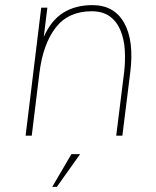

<svg xmlns="http://www.w3.org/2000/svg" viewBox="-20 -530 608 750"><path d="M80 0 141 -500H165L151 -386Q180 -451 227.5 -480.5Q275 -510 341 -510Q426 -510 465 -440.5Q504 -371 489 -249L458 0H434L465 -249Q470 -292 467.5 -334Q465 -376 451 -410.5Q437 -445 409.5 -465.5Q382 -486 338 -486Q247 -486 197.5 -422Q148 -358 134 -245L104 0ZM259 72H293L202 200H184Z"/></svg>

Font: Haskoy Thin
Style: Italic
Weight: 100
Designer: Ertekin Erdin
Foundry: Ertekin Erdin
Version: Version 2.000; ttfautohint (v1.8.4.7-5d5b)